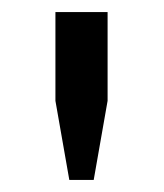

<svg xmlns="http://www.w3.org/2000/svg" viewBox="-20 -706 271 318"><path d="M94.8 -408 71.8 -539V-686H158.2V-539L135.2 -408Z"/></svg>

Font: Chivo Medium
Style: Regular
Weight: 500
Designer: Hector Gatti
Foundry: Omnibus-Type
Version: Version 2.002